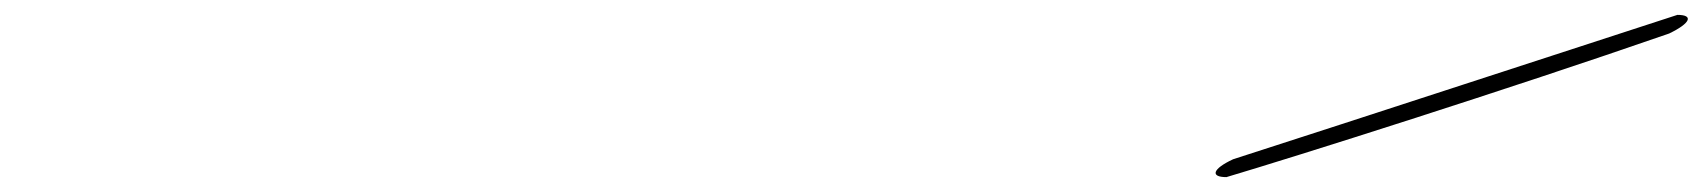

<svg xmlns="http://www.w3.org/2000/svg" viewBox="-20 -812 2288 258"><path d="M1637 -598C1609 -585 1606 -574 1628 -574C1719 -601 2004 -691 2223 -767C2252 -781 2256 -792 2234 -792C2092 -746 1808 -653 1637 -598Z"/></svg>

Font: Snowfall
Style: UltraObl
Weight: 400
Designer: Jasper
Foundry: Cannot Into Space Fonts
Version: Version 0.9